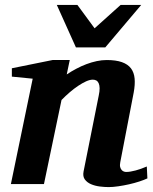

<svg xmlns="http://www.w3.org/2000/svg" viewBox="-20 -742 618 774"><path d="M574.2 -22.9Q561 -16.6 541.5 -10.3Q522 -3.9 500.2 1Q478.5 5.9 456.8 9Q435.1 12.2 418 12.2Q401.4 12.2 382.1 9.8Q362.8 7.3 346.9 0.5Q331.1 -6.3 322 -18.6Q313 -30.8 316.9 -50.8L377.9 -356Q381.8 -374 381.6 -386.5Q381.3 -398.9 377.7 -406.7Q374 -414.6 367.9 -417.7Q361.8 -420.9 354 -420.9Q342.3 -420.9 327.1 -414.1Q312 -407.2 295.2 -396Q278.3 -384.8 261 -369.9Q243.7 -355 228 -338.9L157.2 0H23.9L111.8 -424.8L27.8 -433.1V-466.8L191.9 -500H261.2L249 -441.9Q267.1 -454.1 287.4 -464.8Q307.6 -475.6 328.4 -483.4Q349.1 -491.2 369.9 -495.6Q390.6 -500 410.2 -500Q447.3 -500 471.4 -491.5Q495.6 -482.9 508.1 -466.3Q520.5 -449.7 522.7 -425.3Q524.9 -400.9 519 -369.1L464.8 -87.9Q462.4 -75.7 464.6 -68.1Q466.8 -60.5 470.9 -56.2Q475.1 -51.8 480 -50.3Q484.9 -48.8 488.8 -48.8Q504.4 -48.8 526.9 -54.9Q549.3 -61 571.8 -70.8ZM404.3 -550.8H286.1L209 -722.2H292L361.3 -627.9L466.3 -722.2H549.3Z"/></svg>

Font: Charis SIL Afr
Style: Bold Italic
Weight: 700
Italic angle: -11°
Foundry: SIL International
Version: Version 5.000